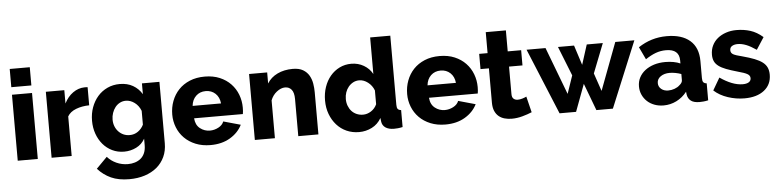

<svg xmlns="http://www.w3.org/2000/svg" viewBox="-52 -1015 6178 1522"><g transform="rotate(-5 3037.5 -253.5)"><path d="M55.2 0V-524.9H214.8V0ZM55.2 -585V-730H214.8V-585Z M324.7 0V-524.9H471.7V-418.9Q498.5 -472.2 541 -502.2Q583.5 -532.2 631.3 -533.2Q642.6 -533.2 647.5 -533.2Q652.3 -533.2 657.7 -532.2V-388.2Q599.6 -387.2 552.5 -369.1Q505.4 -351.1 484.4 -314.9V0Z M669.4 -263.2Q669.4 -321.3 687.5 -370.6Q705.6 -419.9 737.5 -456.5Q769.5 -493.2 814.5 -514.2Q859.4 -535.2 913.6 -535.2Q973.6 -535.2 1018.1 -509.5Q1062.5 -483.9 1089.4 -439V-524.9H1228.5V-36.1Q1228.5 23.9 1206.1 72Q1183.6 120.1 1143.6 153.6Q1103.5 187 1047.6 205.1Q991.7 223.1 924.3 223.1Q839.4 223.1 779.5 196Q719.7 168.9 674.3 118.2L760.7 30.8Q789.6 64 832.5 83.5Q875.5 103 924.3 103Q953.1 103 979.2 95Q1005.4 86.9 1025.4 70.6Q1045.4 54.2 1056.9 27.6Q1068.4 1 1068.4 -36.1V-86.9Q1044.4 -43 999.3 -20.5Q954.1 2 902.3 2Q850.6 2 807.6 -19Q764.6 -40 734.1 -75.9Q703.6 -111.8 686.5 -159.9Q669.4 -208 669.4 -263.2ZM832.5 -258.8Q832.5 -230 842 -205.6Q851.6 -181.2 868.7 -163.1Q885.7 -145 908.2 -135Q930.7 -125 957.5 -125Q994.6 -125 1023.7 -145.5Q1052.7 -166 1068.4 -198.2V-308.1Q1052.2 -350.1 1019.3 -374.5Q986.3 -398.9 949.7 -398.9Q923.8 -398.9 902.1 -387.5Q880.4 -376 865 -356.4Q849.6 -336.9 841.1 -311.5Q832.5 -286.1 832.5 -258.8Z M1307.1 -256.8Q1307.1 -314 1326.2 -364.5Q1345.2 -415 1381.1 -453.1Q1417 -491.2 1469.5 -513.2Q1522 -535.2 1589.4 -535.2Q1656.2 -535.2 1708.3 -513.2Q1760.3 -491.2 1796.1 -453.6Q1832 -416 1850.6 -366.9Q1869.1 -317.9 1869.1 -264.2Q1869.1 -250 1868.2 -236.6Q1867.2 -223.1 1865.2 -212.9H1477.1Q1481 -159.7 1515.6 -132.3Q1550.3 -105 1594.2 -105Q1629.4 -105 1661.9 -122.1Q1694.3 -139.2 1705.1 -168L1841.3 -129.9Q1810.5 -67.9 1745.4 -29.1Q1680.2 9.8 1589.4 9.8Q1523.4 9.8 1470.7 -11.7Q1418 -33.2 1381.6 -70.1Q1345.2 -106.9 1326.2 -155.5Q1307.1 -204.1 1307.1 -256.8ZM1474.1 -312H1700.2Q1695.3 -361.8 1664.3 -390.9Q1633.3 -419.9 1587.4 -419.9Q1540.5 -419.9 1509.8 -390.4Q1479 -360.8 1474.1 -312Z M1941.9 0V-524.9H2085.9V-437Q2114.7 -483.9 2167.7 -509.5Q2220.7 -535.2 2289.6 -535.2Q2340.3 -535.2 2371.6 -516.6Q2402.8 -498 2419.7 -468.5Q2436.5 -439 2442.1 -404.1Q2447.8 -369.1 2447.8 -335.9V0H2287.6V-294.9Q2287.6 -346.7 2268.1 -370.4Q2248.5 -394 2216.8 -394Q2199.7 -394 2182.6 -387Q2165.5 -379.9 2149.7 -367.4Q2133.8 -355 2121.3 -337.9Q2108.9 -320.8 2101.6 -300.8V0Z M2523.4 -263.2Q2523.4 -320.3 2540.5 -370.1Q2557.6 -419.9 2588.6 -456.5Q2619.6 -493.2 2662.1 -514.2Q2704.6 -535.2 2755.4 -535.2Q2810.5 -535.2 2855 -509Q2899.4 -482.9 2923.3 -439V-730H3083.5V-180.2Q3083.5 -156.2 3091.1 -146.7Q3098.6 -137.2 3117.7 -134.8V0Q3095.7 4.9 3079.6 6.3Q3063.5 7.8 3049.3 7.8Q3007.3 7.8 2981.4 -9.5Q2955.6 -26.9 2951.7 -60.1L2948.7 -86.9Q2920.9 -38.1 2873.3 -14.2Q2825.7 9.8 2771.5 9.8Q2717.3 9.8 2671.9 -10.5Q2626.5 -30.8 2593.5 -67.9Q2560.5 -105 2542 -154.5Q2523.4 -204.1 2523.4 -263.2ZM2688.5 -259.8Q2688.5 -231 2698 -206.1Q2707.5 -181.2 2724.1 -163.1Q2740.7 -145 2764.2 -135Q2787.6 -125 2814.5 -125Q2847.7 -125 2878.2 -144.5Q2908.7 -164.1 2924.3 -198.2V-308.1Q2909.2 -348.1 2876 -373.5Q2842.8 -398.9 2806.6 -398.9Q2780.8 -398.9 2759 -387.5Q2737.3 -376 2721.4 -356.9Q2705.6 -337.9 2697 -313Q2688.5 -288.1 2688.5 -259.8Z M3176.3 -256.8Q3176.3 -314 3195.3 -364.5Q3214.4 -415 3250.2 -453.1Q3286.1 -491.2 3338.6 -513.2Q3391.1 -535.2 3458.5 -535.2Q3525.4 -535.2 3577.4 -513.2Q3629.4 -491.2 3665.3 -453.6Q3701.2 -416 3719.7 -366.9Q3738.3 -317.9 3738.3 -264.2Q3738.3 -250 3737.3 -236.6Q3736.3 -223.1 3734.4 -212.9H3346.2Q3350.1 -159.7 3384.8 -132.3Q3419.4 -105 3463.4 -105Q3498.5 -105 3531 -122.1Q3563.5 -139.2 3574.2 -168L3710.4 -129.9Q3679.7 -67.9 3614.5 -29.1Q3549.3 9.8 3458.5 9.8Q3392.6 9.8 3339.8 -11.7Q3287.1 -33.2 3250.7 -70.1Q3214.4 -106.9 3195.3 -155.5Q3176.3 -204.1 3176.3 -256.8ZM3343.3 -312H3569.3Q3564.5 -361.8 3533.4 -390.9Q3502.4 -419.9 3456.5 -419.9Q3409.7 -419.9 3378.9 -390.4Q3348.1 -360.8 3343.3 -312Z M3772.9 -403.8V-524.9H3839.8V-691.9H4000V-524.9H4106.9V-403.8H4000V-185.1Q4000 -159.2 4012.9 -147.7Q4025.9 -136.2 4045.9 -136.2Q4064 -136.2 4083 -142.1Q4102.1 -147.9 4115.7 -154.8L4147 -27.8Q4113.8 -13.7 4071.3 -2Q4028.8 9.8 3985.8 9.8Q3956.1 9.8 3929.4 2.4Q3902.8 -4.9 3882.8 -21.5Q3862.8 -38.1 3851.3 -64.9Q3839.8 -91.8 3839.8 -129.9V-403.8Z M4149.9 -524.9H4300.8L4443.8 -147.9L4492.7 -291L4399.9 -524.9H4527.8L4578.6 -367.2L4628.9 -524.9H4756.8L4665 -291L4713.9 -147.9L4856 -524.9H5007.8L4791 0H4659.7L4578.6 -215.8L4498 0H4366.7Z M5012.2 -157.2Q5012.2 -196.3 5028.8 -228Q5045.4 -259.8 5075.4 -283Q5105.5 -306.2 5146.2 -319.1Q5187 -332 5237.3 -332Q5270.5 -332 5301.3 -326.4Q5332 -320.8 5355.5 -310.1V-334Q5355.5 -424.8 5250 -424.8Q5207 -424.8 5168.2 -410.4Q5129.4 -396 5086.4 -367.2L5039.1 -466.8Q5090.8 -501 5147 -518.1Q5203.1 -535.2 5266.1 -535.2Q5385.3 -535.2 5450.2 -479Q5515.1 -422.9 5515.1 -314.9V-180.2Q5515.1 -156.2 5522.7 -146.7Q5530.3 -137.2 5549.3 -134.8V0Q5528.3 4.9 5511.2 6.3Q5494.1 7.8 5480.5 7.8Q5435.5 7.8 5412.4 -9.5Q5389.2 -26.9 5383.3 -59.1L5380.4 -83Q5345.2 -38.1 5296.9 -14.2Q5248.5 9.8 5194.3 9.8Q5155.3 9.8 5121.8 -2.7Q5088.4 -15.1 5064.2 -37.6Q5040 -60.1 5026.1 -90.6Q5012.2 -121.1 5012.2 -157.2ZM5163.1 -170.9Q5163.1 -142.1 5185.1 -123.5Q5207 -105 5241.2 -105Q5267.1 -105 5291.7 -114Q5316.4 -123 5332 -138.2Q5355 -156.2 5355.5 -175.8V-226.1Q5334.5 -233.9 5309.8 -238.5Q5285.2 -243.2 5264.2 -243.2Q5220.2 -243.2 5191.7 -223.1Q5163.1 -203.1 5163.1 -170.9Z M5596.2 -74.2 5653.3 -171.9Q5701.2 -138.7 5746.6 -120.8Q5792 -103 5834 -103Q5864.7 -103 5882.1 -114Q5899.4 -125 5899.4 -146Q5899.4 -167 5877.7 -179.4Q5856 -191.9 5802.2 -206.1Q5749 -221.2 5712.6 -235.1Q5676.3 -249 5653.3 -266.1Q5630.4 -283.2 5620.4 -305.2Q5610.4 -327.1 5610.4 -356.9Q5610.4 -397 5626.2 -429.9Q5642.1 -462.9 5670.2 -485.8Q5698.2 -508.8 5736.8 -522Q5775.4 -535.2 5820.3 -535.2Q5879.4 -535.2 5930.7 -519Q5981.9 -502.9 6030.3 -460.9L5968.3 -365.2Q5923.3 -396 5888.2 -409.9Q5853 -423.8 5820.3 -423.8Q5794.4 -423.8 5776.4 -413.3Q5758.3 -402.8 5758.3 -379.9Q5758.3 -357.9 5777.8 -346.9Q5797.4 -335.9 5850.1 -323.2Q5906.2 -308.1 5944.8 -293Q5983.4 -277.8 6007.3 -259.5Q6031.2 -241.2 6042.2 -217Q6053.2 -192.9 6053.2 -160.2Q6053.2 -82 5995.4 -36.1Q5937.5 9.8 5838.4 9.8Q5771.5 9.8 5706.3 -11.7Q5641.1 -33.2 5596.2 -74.2Z"/></g></svg>

Font: Raleway ExtraBold
Style: Regular
Weight: 800
Designer: Matt McInerney, Pablo Impallari, Rodrigo Fuenzalida
Foundry: Matt McInerney, Pablo Impallari, Rodrigo Fuenzalida
Version: Version 3.000g; ttfautohint (v1.5) -l 8 -r 28 -G 28 -x 14 -D